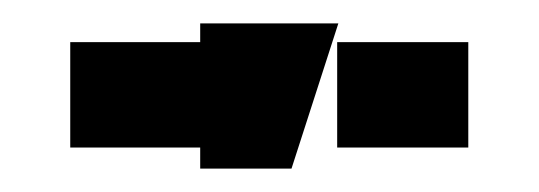

<svg xmlns="http://www.w3.org/2000/svg" viewBox="-20 -750 460 164"><path d="M40 -624V-714H152V-624ZM268 -624V-714H380V-624ZM151 -606V-730H269L229 -606Z"/></svg>

Font: Tektur Medium
Style: Regular
Weight: 500
Designer: Adam Jagosz
Foundry: Adam Jagosz
Version: Version 1.005;gftools[0.9.30]